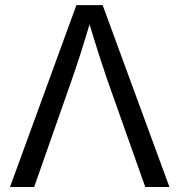

<svg xmlns="http://www.w3.org/2000/svg" viewBox="-20 -748 718 768"><path d="M20 0 285.6 -727.5H390.6L657.7 0H561L407.2 -434.1Q393.1 -475.1 374.3 -533.7Q355.5 -592.3 327.6 -684.1H348.1Q320.8 -591.3 301.8 -532.2Q282.7 -473.1 269 -434.1L116.7 0Z"/></svg>

Font: Inter 20pt
Style: Regular
Weight: 400
Version: Version 4.001;git-66647c0bb